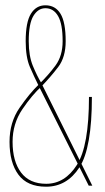

<svg xmlns="http://www.w3.org/2000/svg" viewBox="-20 -701 398 725"><path d="M154 4Q232.5 4 279.8 -68.8Q327 -141.5 327 -335H316Q316 -150 270.5 -78.5Q225 -7 154.5 -7Q91.5 -7 59.5 -49.5Q27.5 -92 27.5 -165.5Q27.5 -234 64.5 -288.5Q101.5 -343 137 -375Q171.5 -411 199.8 -448Q228 -485 228 -545.5Q228 -617 208.5 -649Q189 -681 151.5 -681Q116.5 -681 96.8 -649.2Q77 -617.5 77 -545.5Q77 -484.5 93 -447.8Q109 -411 125 -379L315 0H328.5L136 -387.5Q120 -414 104.2 -452Q88.5 -490 88.5 -545.5Q88.5 -612 106.2 -641Q124 -670 151.5 -670Q182 -670 199.2 -640.5Q216.5 -611 216.5 -545.5Q216.5 -490.5 189.8 -454Q163 -417.5 126 -381.5Q92 -349 54 -294.2Q16 -239.5 16 -165.5Q16 -87 49.5 -41.5Q83 4 154 4Z"/></svg>

Font: Anybody Thin Condensed
Style: Regular
Weight: 100
Width: 3
Version: Version 1.113;gftools[0.9.25]